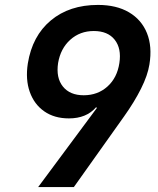

<svg xmlns="http://www.w3.org/2000/svg" viewBox="-20 -760 640 780"><path d="M378 -740Q453 -740 504 -710Q555 -680 577 -625.5Q599 -571 587 -498Q580 -454 553 -400Q526 -346 484 -287L280 0H135L374 -322L370 -324Q331 -279 260 -279Q201 -279 160 -307.5Q119 -336 101 -386.5Q83 -437 93 -502Q111 -614 186.5 -677Q262 -740 378 -740ZM361 -634Q305 -634 265.5 -598.5Q226 -563 216 -504Q207 -444 235.5 -408.5Q264 -373 320 -373Q377 -373 416.5 -408.5Q456 -444 465 -504Q474 -563 446 -598.5Q418 -634 361 -634Z"/></svg>

Font: JetBrains Mono NL
Style: Bold Italic
Weight: 700
Italic angle: -9°
Designer: Philipp Nurullin, Konstantin Bulenkov
Foundry: JetBrains
Version: Version 2.304; ttfautohint (v1.8.4.7-5d5b)